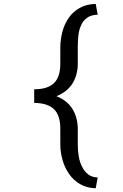

<svg xmlns="http://www.w3.org/2000/svg" viewBox="-20 -800 640 998"><path d="M477.5 178.7 487.8 122.6Q457.5 121.6 437.7 106Q418 90.3 406.2 65.9Q394 42 389.2 12Q384.3 -18.1 384.3 -48.3V-130.9Q383.8 -189 356.9 -233.2Q330.1 -277.3 273.4 -299.8Q330.1 -322.8 357.2 -366.9Q384.3 -411.1 384.3 -469.7V-552.7Q384.3 -582.5 387.2 -612.8Q390.1 -643.1 400.9 -667.5Q411.1 -691.4 431.9 -707Q452.6 -722.7 487.8 -723.6L477.5 -779.8Q428.2 -778.3 393.6 -758.5Q358.9 -738.8 337.4 -707.5Q314.5 -674.8 304 -633.5Q293.5 -592.3 293.5 -552.7V-469.7Q293.5 -398.9 260 -367.4Q226.6 -335.9 157.7 -335.9V-265.1Q226.6 -264.6 260 -232.9Q293.5 -201.2 293.5 -130.9V-48.3Q293.5 -9.3 304.7 30.5Q315.9 70.3 337.9 102.5Q360.8 136.2 395.5 156.7Q430.2 177.2 477.5 178.7Z"/></svg>

Font: Roboto Mono
Style: Regular
Weight: 400
Monospace: yes
Designer: Google
Version: Version 3.000